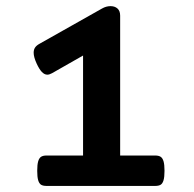

<svg xmlns="http://www.w3.org/2000/svg" viewBox="-20 -612 640 632"><path d="M521.5 -49.8Q521.5 -29.3 518.3 -18.6Q515.1 -7.8 508.8 -3.9Q502.4 0 490.7 0H133.3Q121.6 0 115.2 -3.9Q108.9 -7.8 105.7 -18.6Q102.5 -29.3 102.5 -49.8Q102.5 -70.3 105.7 -81.1Q108.9 -91.8 115.2 -95.9Q121.6 -100.1 133.3 -100.1H253.4V-429.2L151.4 -371.1Q142.6 -366.2 135.7 -366.2Q126.5 -366.2 117.9 -375Q109.4 -383.8 100.6 -402.8Q90.8 -424.3 90.8 -438.5Q90.8 -448.7 95.5 -455.6Q100.1 -462.4 109.9 -467.8L315.9 -584Q329.6 -591.8 343.8 -591.8Q357.9 -591.8 366.7 -584Q375.5 -576.2 375.5 -560.5V-100.1H490.7Q502.4 -100.1 508.8 -95.9Q515.1 -91.8 518.3 -81.1Q521.5 -70.3 521.5 -49.8Z"/></svg>

Font: Courier Prime
Style: Bold
Weight: 700
Designer: Alan Dague-Greene, Quote-Unquote Apps
Foundry: Quote-Unquote Apps
Version: Version 3.018